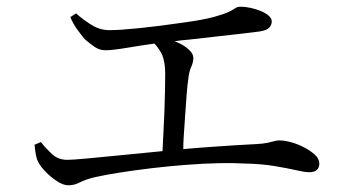

<svg xmlns="http://www.w3.org/2000/svg" viewBox="-20 -649 1040 573"><path d="M754 -555Q739 -553 705.5 -549Q672 -545 630 -540.5Q588 -536 546 -531Q522 -529 501 -526Q511 -522 521 -517Q537 -508 547 -497.5Q557 -487 557 -476Q557 -463 550.5 -449Q544 -435 542 -413Q539 -395 537 -366Q535 -337 532.5 -303.5Q530 -270 528 -237Q527 -220 527 -204Q571 -208 615 -211Q685 -216 745 -219Q766 -220 779 -223Q792 -226 799.5 -228Q807 -230 813 -230Q829 -230 849 -224.5Q869 -219 888 -209Q907 -199 920 -187Q933 -175 933 -161Q933 -148 925 -141.5Q917 -135 903 -135Q890 -135 864 -141Q838 -147 799 -153.5Q760 -160 709 -161Q677 -163 632 -162Q587 -161 535 -157Q483 -153 432.5 -147Q382 -141 337.5 -134Q293 -127 262 -120Q234 -113 218 -104.5Q202 -96 184 -96Q169 -96 150.5 -108Q132 -120 117 -135.5Q102 -151 96 -162Q90 -172 87.5 -185Q85 -198 83 -217L102 -225Q118 -205 136 -188.5Q154 -172 181 -172Q196 -172 239 -176Q282 -180 343 -186Q400 -192 465 -198Q466 -217 467 -238Q469 -274 470.5 -311Q472 -348 472.5 -379.5Q473 -411 473 -430Q473 -463 464 -485Q457 -501 441 -519Q398 -513 363 -507Q316 -499 295 -499Q277 -499 262.5 -509Q248 -519 233 -532Q223 -544 210.5 -561Q198 -578 190 -598L207 -609Q231 -588 255 -573.5Q279 -559 307 -559Q337 -559 396 -565Q455 -571 530 -582Q588 -590 618.5 -598.5Q649 -607 662.5 -613.5Q676 -620 682 -624.5Q688 -629 698 -629Q712 -629 728 -625.5Q744 -622 758.5 -616Q773 -610 782 -602Q791 -594 791 -585Q791 -574 783 -566Q775 -558 754 -555Z"/></svg>

Font: Early Summer Mincho
Style: Regular
Weight: 400
Designer: GuiWonder
Version: Version 1.002